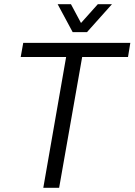

<svg xmlns="http://www.w3.org/2000/svg" viewBox="-20 -889 637 909"><path d="M185 0 293 -619H78L90 -686H597L586 -619H369L260 0ZM510 -869 392 -737H324L253 -869H316L377 -755H341L443 -869Z"/></svg>

Font: Archivo SemiCondensed Light
Style: Italic
Weight: 300
Width: 4
Italic angle: -10°
Designer: Hector Gatti
Foundry: Omnibus-Type
Version: Version 2.001